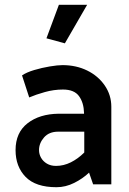

<svg xmlns="http://www.w3.org/2000/svg" viewBox="-20 -770 538 802"><path d="M143 -143Q143 -172 164 -196Q185 -220 223 -220H332V-133Q306 -107 276 -92Q246 -77 214 -77Q192 -77 176 -86.5Q160 -96 151.5 -111Q143 -126 143 -143ZM102 -363Q130 -375 167.5 -385.5Q205 -396 243 -396Q290 -396 310 -368.5Q330 -341 331 -298V-295H225Q145 -294 95 -255Q45 -216 45 -143Q45 -74 87 -31Q129 12 216 12Q254 12 290 -6Q326 -24 352 -49L369 0H445V-324Q445 -373 417.5 -413Q390 -453 344 -475.5Q298 -498 241 -498Q221 -498 188 -492.5Q155 -487 123 -477.5Q91 -468 72 -455ZM251 -589 344 -750H226L174 -610Z"/></svg>

Font: Catamaran SemiBold
Style: Regular
Weight: 600
Designer: Pria Ravichandran
Version: Version 2.000